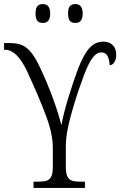

<svg xmlns="http://www.w3.org/2000/svg" viewBox="-25 -925 592 945"><path d="M140 -31H164Q191 -31 205.5 -36Q220 -41 227.5 -56.5Q235 -72 235 -104V-197Q235 -267 200.5 -358Q166 -449 108 -575Q58 -680 1 -680H-5V-713H25Q62 -713 86.5 -701.5Q111 -690 132.5 -661.5Q154 -633 178 -580Q210 -511 236.5 -438.5Q263 -366 277 -309Q289 -372 313 -449.5Q337 -527 359 -586Q388 -660 416.5 -690Q445 -720 483 -720Q514 -720 530.5 -702.5Q547 -685 547 -656Q547 -633 537.5 -618.5Q528 -604 515 -604Q513 -634 503.5 -650.5Q494 -667 474 -667Q449 -667 426.5 -635Q404 -603 374 -515Q348 -445 323.5 -355Q299 -265 299 -209V-106Q299 -74 306 -58Q313 -42 327.5 -36.5Q342 -31 369 -31H393V0H140ZM150 -858Q150 -884 159 -894.5Q168 -905 186 -905Q222 -905 222 -858Q222 -812 186 -812Q168 -812 159 -822.5Q150 -833 150 -858ZM310 -858Q310 -884 319 -894.5Q328 -905 346 -905Q382 -905 382 -858Q382 -812 346 -812Q328 -812 319 -822.5Q310 -833 310 -858Z"/></svg>

Font: Noto Serif NarrowLight
Style: Regular
Weight: 300
Width: 4
Designer: Monotype Design Team
Foundry: Monotype Imaging Inc.
Version: Version 1.001